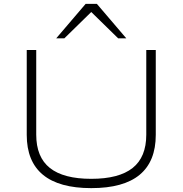

<svg xmlns="http://www.w3.org/2000/svg" viewBox="-20 -963 943 991"><path d="M451 8Q285 8 201.5 -61Q118 -130 118 -267V-705H167V-268Q167 -152 237.5 -96Q308 -40 451 -40Q594 -40 664.5 -96Q735 -152 735 -268V-705H784V-267Q784 -130 701 -61Q618 8 451 8ZM270 -765 422 -943H480L632 -765H590L451 -901L312 -765Z"/></svg>

Font: Nunito Sans 10pt Expanded ExtraLight
Style: Regular
Weight: 250
Width: 7
Designer: Vernon Adams
Foundry: Vernon Adams
Version: Version 3.101;gftools[0.9.27]